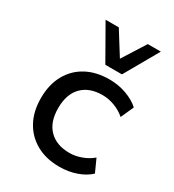

<svg xmlns="http://www.w3.org/2000/svg" viewBox="-185 -866 890 981"><g transform="rotate(30 260.5 -375.5)"><path d="M317 9Q239 9 181.5 -23Q124 -55 92.5 -112.5Q61 -170 61 -249Q61 -328 93 -386Q125 -444 182.5 -475Q240 -506 318 -506Q371 -506 418 -489Q465 -472 496 -444L462 -368Q433 -393 397.5 -406Q362 -419 327 -419Q250 -419 206.5 -375Q163 -331 163 -248Q163 -166 206.5 -122Q250 -78 327 -78Q361 -78 396.5 -91Q432 -104 459 -127L493 -52Q464 -24 417.5 -7.5Q371 9 317 9ZM261 -560 147 -760H225L310 -624L396 -760H473L359 -560Z"/></g></svg>

Font: Nunito Sans 7pt Medium
Style: Regular
Weight: 500
Designer: Vernon Adams
Foundry: Vernon Adams
Version: Version 3.101;gftools[0.9.27]